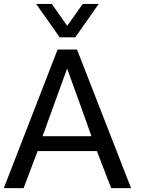

<svg xmlns="http://www.w3.org/2000/svg" viewBox="-24 -965 728 985"><path d="M362.3 -773.4 482.4 -944.8H400.4L320.8 -832.5L241.7 -944.8H161.6L282.2 -773.4ZM194.3 -266.1C235.8 -381.3 277.8 -497.1 320.3 -613.3C362.3 -498.5 403.8 -382.8 445.3 -266.1ZM97.2 0 168.9 -189.9H473.1L546.4 0H648.4L371.1 -710.9H271.5L-4.4 0Z"/></svg>

Font: Ride
Style: Regular
Weight: 400
Version: Version 3.000